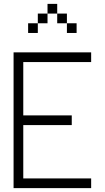

<svg xmlns="http://www.w3.org/2000/svg" viewBox="-20 -970 540 990"><path d="M450 -700H50V0H450V-50H100V-325H350V-375H100V-650H450ZM125 -800H175V-850H125ZM175 -850H225V-900H175ZM225 -900H275V-950H225ZM275 -850H325V-900H275ZM325 -800H375V-850H325Z"/></svg>

Font: LS-VG5000 Light
Style: Regular
Weight: 400
Designer: Justin Bihan, 2021
Foundry: Justin Bihan, 2021
Version: Version 1.000;Glyphs 3.1.2 (3151)